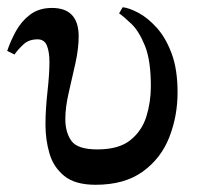

<svg xmlns="http://www.w3.org/2000/svg" viewBox="-35 -501 555 532"><path d="M230 11Q173 11 143 -13.5Q113 -38 102 -76Q91 -114 91 -156Q91 -197 96.5 -246.5Q102 -296 102 -329Q102 -357 95 -374.5Q88 -392 69 -392Q45 -392 30 -378Q15 -364 5 -350L-15 -360Q-6 -387 9 -414.5Q24 -442 48.5 -460.5Q73 -479 109 -479Q183 -479 183 -400Q183 -367 174 -326Q165 -285 155.5 -244.5Q146 -204 146 -171Q146 -134 163 -110.5Q180 -87 235 -87Q294 -87 326 -112.5Q358 -138 370.5 -178Q383 -218 383 -262Q383 -334 366.5 -374.5Q350 -415 329 -435Q308 -455 295 -464L305 -481Q323 -479 348.5 -465.5Q374 -452 399 -424.5Q424 -397 440.5 -353Q457 -309 457 -245Q457 -179 434 -120.5Q411 -62 360.5 -25.5Q310 11 230 11Z"/></svg>

Font: STIX Two Text Medium
Style: Regular
Weight: 500
Designer: Ross Mills, John Hudson & Paul Hanslow, Tiro Typeworks Ltd; with prior portions MicroPress Inc., and Coen Hoffman.
Foundry: Tiro Typeworks Ltd
Version: Version 2.13 b171